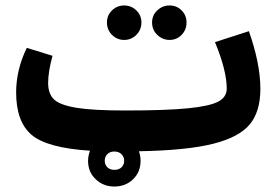

<svg xmlns="http://www.w3.org/2000/svg" viewBox="-20 -536 972 702"><path d="M371 -454Q371 -480 389.5 -498Q408 -516 434 -516Q460 -516 478.5 -498Q497 -480 497 -454Q497 -427 478.5 -408.5Q460 -390 434 -390Q408 -390 389.5 -408.5Q371 -427 371 -454ZM536 -454Q536 -480 555 -498Q574 -516 600 -516Q626 -516 644 -498Q662 -480 662 -454Q662 -427 644 -408.5Q626 -390 600 -390Q574 -390 555 -408.5Q536 -427 536 -454ZM932 -211Q932 -128 893 -81Q854 -34 758 -10Q662 14 488 17Q494 34 494 52Q494 93 466.5 119.5Q439 146 398 146Q358 146 330 119.5Q302 93 302 52Q302 34 309 15Q152 5 95.5 -43Q39 -91 39 -198Q39 -281 78 -361L172 -332Q156 -273 156 -233Q156 -193 177.5 -172.5Q199 -152 259 -142Q319 -132 437 -132Q587 -132 667 -140Q747 -148 778 -164.5Q809 -181 809 -212Q809 -278 766 -382L890 -422Q932 -303 932 -211ZM398 85Q415 85 424.5 75.5Q434 66 434 52Q434 37 424 27.5Q414 18 398 18Q382 18 372.5 27.5Q363 37 363 52Q363 66 372.5 75.5Q382 85 398 85Z"/></svg>

Font: FiraGO
Style: Bold
Weight: 700
Designer: bBox Type
Foundry: bBox Type GmbH
Version: Version 1.001;PS 001.001;hotconv 1.0.88;makeotf.lib2.5.64775